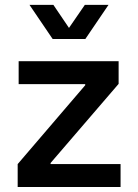

<svg xmlns="http://www.w3.org/2000/svg" viewBox="-20 -749 553 769"><path d="M50.8 -91.8 321.3 -407.7V-412.1H54.7V-503.9H455.1V-413.1L182.6 -96.2V-91.8H462.9V0H50.8ZM193.8 -729.5 256.3 -637.2 319.8 -729.5H414.6L321.8 -592.8H190.9L98.1 -729.5Z"/></svg>

Font: Wanted Sans Medium
Style: Regular
Weight: 500
Designer: Original Design by Kil Hyung-jin and Kang Hanbin, Wanted Lab, Inc; Hangeul from Source Han Sans by Jang Soo-young and Ka
Foundry: Wanted Lab, Inc.
Version: Version 1.001